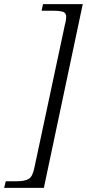

<svg xmlns="http://www.w3.org/2000/svg" viewBox="-61 -780 420 928"><path d="M-41 128 -33 96H20Q58 96 77.5 85Q97 74 106 27L253 -662Q256 -672 257.5 -682Q259 -692 259 -698Q259 -717 244.5 -722.5Q230 -728 197 -728H140L147 -760H339L151 128Z"/></svg>

Font: Noto Serif Light
Style: Italic
Weight: 300
Italic angle: -12°
Designer: Monotype Design Team
Foundry: Monotype Imaging Inc.
Version: Version 2.013